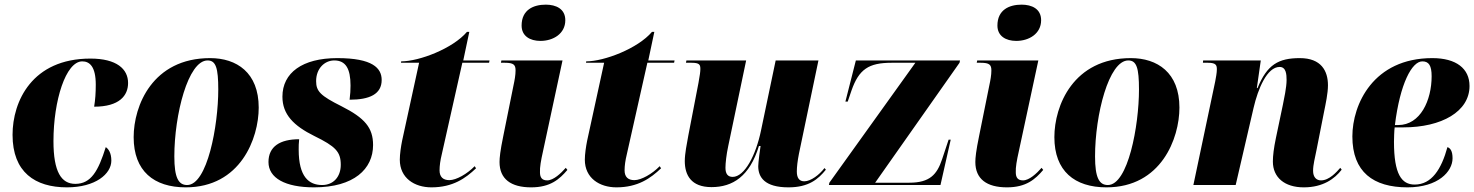

<svg xmlns="http://www.w3.org/2000/svg" viewBox="-20 -796 6342 826"><path d="M268 10C391 10 459 -48 459 -105C459 -139 446 -156 435 -163C403 -61 372 -5 304 -5C244 -5 210 -56 210 -189C210 -363 263 -532 334 -532C366 -532 392 -509 392 -432C392 -397 390 -367 385 -337C494 -337 531 -385 531 -439C531 -499 482 -544 369 -544C118 -544 34 -360 34 -216C34 -55 131 10 268 10Z M779 10C1015 10 1093 -201 1093 -333C1093 -484 998 -546 884 -546C636 -546 555 -341 555 -206C555 -60 642 10 779 10ZM785 0C748 0 730 -31 730 -123C730 -302 789 -536 873 -536C909 -536 919 -503 919 -411C919 -255 872 0 785 0Z M1331 10C1503 10 1585 -69 1585 -172C1585 -246 1550 -288 1449 -339C1359 -384 1340 -403 1340 -447C1340 -502 1377 -536 1418 -536C1467 -536 1488 -501 1488 -428C1488 -410 1487 -390 1484 -367C1570 -367 1622 -391 1622 -452C1622 -503 1583 -546 1431 -546C1281 -546 1195 -483 1195 -380C1195 -304 1243 -255 1332 -211C1424 -166 1446 -143 1446 -87C1446 -35 1414 0 1366 0C1309 0 1265 -35 1265 -152C1265 -165 1265 -181 1267 -197C1185 -197 1135 -166 1135 -99C1135 -30 1207 10 1331 10Z M1836 10C1928 10 1983 -29 2028 -72L2022 -81C1990 -48 1943 -21 1913 -21C1886 -21 1871 -35 1871 -63C1871 -83 1874 -105 1881 -134L1969 -526H2084L2086 -536H1973L1999 -659H1989C1928 -587 1783 -532 1706 -532L1705 -526H1783L1710 -191C1705 -166 1700 -133 1700 -109C1700 -30 1763 10 1836 10Z M2305 -620C2360 -620 2412 -651 2412 -709C2412 -758 2372 -776 2328 -776C2275 -776 2224 -754 2224 -686C2224 -641 2260 -620 2305 -620ZM2265 10C2348 10 2387 -25 2421 -65L2414 -74C2393 -50 2361 -20 2334 -20C2311 -20 2303 -33 2303 -55C2302 -76 2307 -105 2316 -145L2400 -536H2137L2135 -526H2152C2190 -526 2198 -517 2198 -493C2198 -473 2194 -451 2189 -428L2145 -210C2132 -147 2129 -117 2129 -99C2129 -26 2178 10 2265 10Z M2632 10C2724 10 2779 -29 2824 -72L2818 -81C2786 -48 2739 -21 2709 -21C2682 -21 2667 -35 2667 -63C2667 -83 2670 -105 2677 -134L2765 -526H2880L2882 -536H2769L2795 -659H2785C2724 -587 2579 -532 2502 -532L2501 -526H2579L2506 -191C2501 -166 2496 -133 2496 -109C2496 -30 2559 10 2632 10Z M3372 10C3459 10 3500 -25 3533 -66L3527 -73C3505 -44 3468 -16 3440 -16C3419 -16 3408 -30 3408 -58C3408 -78 3411 -103 3417 -134L3501 -536H3317L3254 -235C3232 -128 3183 -35 3132 -35C3112 -35 3101 -47 3101 -74C3101 -94 3105 -131 3113 -168L3190 -536H2933L2931 -526H2955C2990 -526 2993 -517 2993 -499C2993 -488 2991 -473 2985 -440L2941 -212C2935 -178 2926 -135 2926 -103C2926 -43 2953 9 3041 9C3132 9 3205 -37 3245 -168H3252C3250 -158 3242 -96 3242 -81C3242 -34 3269 10 3372 10Z M3546 0H4026L4070 -195H4061L4033 -111C4011 -45 3980 -10 3892 -10H3745L4108 -526L4110 -536H3662L3617 -359H3627L3643 -406C3675 -498 3717 -526 3816 -526H3918L3548 -10Z M4352 -620C4407 -620 4459 -651 4459 -709C4459 -758 4419 -776 4375 -776C4322 -776 4271 -754 4271 -686C4271 -641 4307 -620 4352 -620ZM4312 10C4395 10 4434 -25 4468 -65L4461 -74C4440 -50 4408 -20 4381 -20C4358 -20 4350 -33 4350 -55C4349 -76 4354 -105 4363 -145L4447 -536H4184L4182 -526H4199C4237 -526 4245 -517 4245 -493C4245 -473 4241 -451 4236 -428L4192 -210C4179 -147 4176 -117 4176 -99C4176 -26 4225 10 4312 10Z M4740 10C4976 10 5054 -201 5054 -333C5054 -484 4959 -546 4845 -546C4597 -546 4516 -341 4516 -206C4516 -60 4603 10 4740 10ZM4746 0C4709 0 4691 -31 4691 -123C4691 -302 4750 -536 4834 -536C4870 -536 4880 -503 4880 -411C4880 -255 4833 0 4746 0Z M5589 10C5672 10 5722 -27 5752 -66L5746 -74C5730 -56 5699 -20 5663 -20C5643 -20 5629 -34 5629 -61C5629 -88 5637 -116 5644 -152L5676 -314C5683 -349 5693 -394 5693 -429C5693 -491 5664 -546 5572 -546C5480 -546 5431 -518 5390 -417H5387L5404 -536H5156L5155 -526H5177C5213 -526 5215 -514 5215 -497C5215 -483 5211 -462 5208 -446L5114 0H5296L5373 -332C5392 -414 5431 -508 5485 -508C5513 -508 5515 -476 5515 -452C5515 -420 5504 -370 5499 -345L5469 -202C5460 -159 5456 -126 5456 -101C5456 -33 5506 10 5589 10Z M6035 10C6167 10 6229 -58 6229 -115C6229 -147 6219 -159 6207 -163C6181 -68 6139 -2 6066 -2C6010 -2 5977 -46 5977 -186C5977 -195 5978 -236 5980 -248H6017C6182 -248 6302 -316 6302 -426C6302 -501 6245 -546 6142 -546C5888 -546 5798 -347 5798 -209C5798 -56 5888 10 6035 10ZM5995 -258H5981C6003 -436 6054 -532 6099 -532C6127 -532 6139 -514 6139 -468C6139 -365 6091 -258 5995 -258Z"/></svg>

Font: Noto Serif Display SemiCondensed Black
Style: Italic
Weight: 900
Width: 4
Italic angle: -12°
Designer: Monotype Design Team
Foundry: Monotype Imaging Inc.
Version: Version 2.009